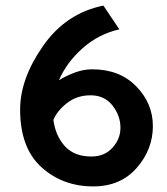

<svg xmlns="http://www.w3.org/2000/svg" viewBox="-20 -654 599 687"><path d="M527 -203Q527 -119 469 -53Q411 13 314 13Q204 13 128 -56Q52 -125 52 -262Q52 -372 134 -489.5Q216 -607 350 -634L407 -549Q332 -532 275 -481Q218 -430 191 -367Q217 -383 248 -394.5Q279 -406 310 -406Q408 -406 467.5 -345Q527 -284 527 -203ZM411 -197Q411 -240 382.5 -276.5Q354 -313 304 -313Q255 -313 219.5 -285Q184 -257 171 -225Q179 -167 212.5 -130.5Q246 -94 307 -94Q354 -94 382.5 -125.5Q411 -157 411 -197Z"/></svg>

Font: Palanquin Dark
Style: Regular
Weight: 400
Designer: Pria Ravichandran
Version: Version 1.000